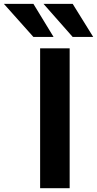

<svg xmlns="http://www.w3.org/2000/svg" viewBox="-111 -983 507 1003"><path d="M63.5 -962.9 168.9 -790H63.5L-90.8 -962.9ZM268.6 -962.9 376 -790H268.6L116.2 -962.9ZM98.6 0V-730.5H252.9V0Z"/></svg>

Font: Mgen+ 1c bold
Style: Bold
Weight: 700
Designer: [Source Han Sans]
Ryoko NISHIZUKA  (kana & ideographs); Paul D. Hunt (Latin, Greek & Cyrillic); Wenlong ZHANG  (bopomofo
Version: Version 1.059.20150602